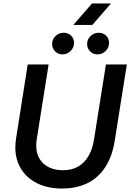

<svg xmlns="http://www.w3.org/2000/svg" viewBox="-20 -1070 748 1102"><path d="M335 12Q255 12 194.5 -17.5Q134 -47 101 -100.5Q68 -154 68 -224Q68 -236 69 -248.5Q70 -261 72 -274L139 -700H259L190 -265Q189 -257 188.5 -249Q188 -241 188 -233Q188 -190 207 -158.5Q226 -127 260.5 -110Q295 -93 341 -93Q393 -93 429.5 -114.5Q466 -136 489 -176.5Q512 -217 520 -272L588 -700H708L638 -259Q624 -173 585 -112Q546 -51 483.5 -19.5Q421 12 335 12ZM539 -758Q514 -758 497 -775.5Q480 -793 480 -817Q480 -844 499.5 -863Q519 -882 547 -882Q572 -882 589 -865.5Q606 -849 606 -824Q606 -797 586.5 -777.5Q567 -758 539 -758ZM338 -758Q313 -758 296 -775.5Q279 -793 279 -817Q279 -844 298.5 -863Q318 -882 346 -882Q371 -882 388 -865.5Q405 -849 405 -824Q405 -797 385.5 -777.5Q366 -758 338 -758ZM401 -927 508 -1050H617L510 -927Z"/></svg>

Font: MuseoModerno Thin Medium
Style: Italic
Weight: 500
Italic angle: -9°
Version: Version 1.003